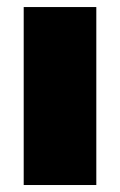

<svg xmlns="http://www.w3.org/2000/svg" viewBox="-20 -530 344 550"><path d="M47.9 0V-509.8H255.9V0Z"/></svg>

Font: Mulish ExtraBlack
Style: Regular
Weight: 1000
Designer: Vernon Adams
Foundry: Vernon Adams
Version: Version 3.603; ttfautohint (v1.8.3)